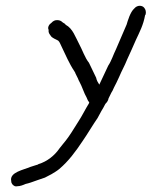

<svg xmlns="http://www.w3.org/2000/svg" viewBox="-20 -498 527 667"><path d="M19 131C19 140 25 146 32 149C35 149 37 150 40 149C50 149 60 145 69 141C74 140 81 138 87 136C105 129 117 126 136 119L159 107C169 101 179 95 186 89C218 62 243 28 267 -8C285 -34 301 -62 319 -88L332 -112C337 -120 342 -129 346 -137C352 -143 356 -149 357 -156C362 -165 365 -174 371 -183L376 -194C382 -205 388 -218 394 -231C404 -255 412 -267 422 -292L437 -325C442 -336 447 -348 452 -359C465 -387 478 -411 484 -445C484 -446 486 -447 486 -448C488 -457 486 -465 481 -471C474 -480 457 -481 447 -469C439 -462 434 -452 429 -440L428 -437C425 -429 422 -421 420 -413C408 -384 395 -356 383 -327C374 -309 367 -286 356 -270C347 -251 334 -223 325 -204C320 -212 316 -218 314 -228C305 -246 298 -262 289 -280C275 -297 266 -325 255 -345C242 -369 233 -399 208 -412L206 -415L198 -420C193 -425 187 -428 180 -428C172 -429 164 -425 159 -419C151 -414 144 -403 149 -394C147 -383 155 -376 159 -370C165 -365 174 -361 182 -357C188 -352 190 -343 194 -336C207 -309 221 -276 238 -251C239 -248 242 -246 242 -243L251 -225C252 -221 254 -218 256 -214C265 -198 272 -174 281 -159C283 -154 286 -146 290 -143L289 -139C276 -118 266 -97 253 -77L236 -50C225 -32 212 -13 199 2L187 17C170 42 144 63 114 72C111 74 109 75 107 75C100 77 92 80 85 82C63 92 12 100 19 131Z"/></svg>

Font: Scribbler
Style: Ita
Weight: 400
Designer: Mew Too
Foundry: Cannot Into Space Fonts
Version: Version 1.001